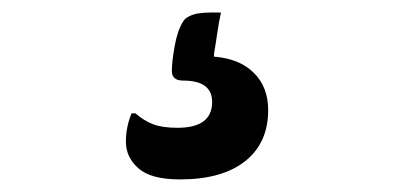

<svg xmlns="http://www.w3.org/2000/svg" viewBox="-20 -49 640 305"><path d="M331 -29Q328 -16 325 4.5Q322 25 320 36V41Q360 44 383 66.5Q406 89 406 126Q406 178 369.5 207Q333 236 266 236Q220 236 200 218.5Q180 201 180 176Q180 153 189 131H195Q209 143 223.5 148.5Q238 154 262 154Q317 154 317 113Q317 79 271 79Q253 79 253 64Q253 49 257.5 24Q262 -1 271 -15Q275 -22 287.5 -26Q300 -30 331 -29Z"/></svg>

Font: Recursive Sn Csl St Med
Style: Regular
Weight: 500
Version: Version 1.079;hotconv 1.0.112;makeotfexe 2.5.65598; ttfautoh